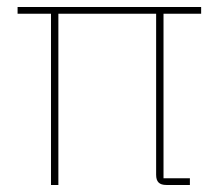

<svg xmlns="http://www.w3.org/2000/svg" viewBox="-20 -526 630 546"><path d="M445 -487H552V-506H30V-487H125V0H146V-487H424V-29C424 -9 433 0 453 0H520V-19H445Z"/></svg>

Font: IBM Plex Arabic Thin
Style: Regular
Weight: 100
Designer: Mike Abbink, Paul van der Laan, Pieter van Rosmalen, Wael Morcos, Khajak Apelian
Foundry: Bold Monday
Version: Version 1.0